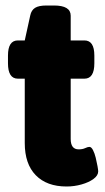

<svg xmlns="http://www.w3.org/2000/svg" viewBox="-20 -670 382 698"><path d="M222 8Q150 8 110 -33Q70 -74 70 -150V-384H45Q9 -384 9 -440V-468Q9 -523 45 -523H70L90 -614Q94 -633 107.5 -641.5Q121 -650 149 -650H176Q237 -650 237 -613V-523H287Q323 -523 323 -468V-440Q323 -384 287 -384H237V-165Q237 -127 266 -127Q280 -127 289.5 -131.5Q299 -136 305 -136Q312 -136 318 -124.5Q324 -113 328 -96.5Q332 -80 334.5 -66Q337 -52 337 -47Q337 -32 320 -19.5Q303 -7 276.5 0.5Q250 8 222 8Z"/></svg>

Font: Asap ExtraBold
Style: Regular
Weight: 800
Designer: Pablo Cosgaya
Foundry: Omnibus-Type
Version: Version 3.001; ttfautohint (v1.8.4.7-5d5b)